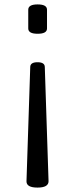

<svg xmlns="http://www.w3.org/2000/svg" viewBox="-20 -635 341 870"><path d="M100 187Q109 -75 117 -331Q117 -353 150 -353Q183 -353 183 -331L200 186Q200 215 150 215Q100 215 100 187ZM193 -591V-506Q193 -482 150.5 -482Q108 -482 108 -506V-591Q108 -615 150.5 -615Q193 -615 193 -591Z"/></svg>

Font: Offside
Style: Regular
Weight: 400
Designer: Eduardo Rodriguez Tunni
Foundry: Eduardo Rodriguez Tunni
Version: Version 1.001